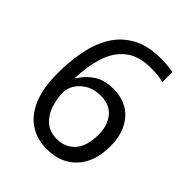

<svg xmlns="http://www.w3.org/2000/svg" viewBox="-206 -936 972 972"><g transform="rotate(45 280.5 -450.0)"><path d="M294 -83Q225 -83 172.5 -116.5Q120 -150 90.5 -219Q61 -288 61 -394Q61 -472 74.5 -547.5Q88 -623 123 -684Q158 -745 221 -781Q284 -817 382 -817Q401 -817 426 -814.5Q451 -812 468 -809V-737Q450 -742 427 -744.5Q404 -747 379 -747Q290 -747 239 -706.5Q188 -666 165.5 -596.5Q143 -527 140 -439H144Q167 -480 209.5 -509Q252 -538 317 -538Q409 -538 460.5 -478.5Q512 -419 512 -322Q512 -210 453.5 -146.5Q395 -83 294 -83ZM293 -155Q354 -155 391 -196.5Q428 -238 428 -321Q428 -386 394.5 -427Q361 -468 296 -468Q248 -468 215 -448Q182 -428 165.5 -400Q149 -372 149 -347Q149 -297 164.5 -253Q180 -209 212 -182Q244 -155 293 -155Z"/></g></svg>

Font: Noto Sans Oriya UI
Style: Regular
Weight: 400
Designer: Amélie Bonet and Sol Matas
Foundry: Google LLC
Version: Version 2.000